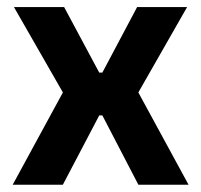

<svg xmlns="http://www.w3.org/2000/svg" viewBox="-20 -510 556 530"><path d="M15 0 163.5 -273V-237.5L18.5 -490.5H157L254 -309.5H262.5L358.5 -490.5H496.5L352 -237.5V-273L500.5 0H362L262.5 -191.5H254L153.5 0Z"/></svg>

Font: Anek Latin Medium SemiBold
Style: Regular
Weight: 600
Version: Version 1.003